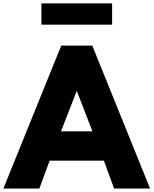

<svg xmlns="http://www.w3.org/2000/svg" viewBox="-26 -1088 886 1108"><path d="M-6.5 0H201L260.5 -161H573.5L632.5 0H840L506.5 -825H327.5ZM326 -330 417 -563.5 507.5 -330ZM213 -945.5H621V-1068.5H213Z"/></svg>

Font: Spartan ExtraBold
Style: Regular
Weight: 800
Designer: Matt Bailey, Mirko Velimirovic
Foundry: Matt Bailey
Version: Version 1.003; ttfautohint (v1.8.3)